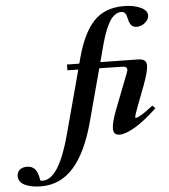

<svg xmlns="http://www.w3.org/2000/svg" viewBox="-334 -782 974 1107"><g transform="rotate(-5 152.5 -228.0)"><path d="M-139.2 268.6Q-199.2 268.6 -235.1 250.5Q-271 232.4 -271 198.7Q-271 176.3 -255.4 162.6Q-239.7 148.9 -213.9 148.9Q-183.1 148.9 -166.3 168.9Q-149.4 189 -143.1 234.9Q-136.7 236.8 -127.9 236.8Q-35.2 236.8 32.2 -15.1L130.9 -383.3L67.9 -384.8L68.4 -418L139.6 -417L148.4 -449.7Q186 -590.8 249.5 -658Q313 -725.1 421.9 -725.1Q480.5 -725.1 519.8 -707Q559.1 -689 559.1 -659.7Q559.1 -636.7 537.4 -618.2Q515.6 -599.6 488.3 -599.6Q466.8 -599.6 456.3 -613Q445.8 -626.5 440.9 -649.9Q436.5 -671.9 429.4 -682.1Q422.4 -692.4 404.8 -692.4Q390.6 -692.4 377.4 -685.1Q364.3 -677.7 354 -666.7Q343.8 -655.8 333.7 -637.2Q323.7 -618.7 316.9 -602.8Q310.1 -586.9 302.2 -563Q294.4 -539.1 290.3 -523.4Q286.1 -507.8 279.8 -484.4L261.2 -415L476.6 -411.6Q504.4 -411.1 516.1 -401.6Q527.8 -392.1 527.8 -372.6Q527.8 -338.4 497.6 -257.8L452.6 -140.1Q434.1 -90.8 434.1 -81.1Q434.1 -77.1 437.5 -77.1Q459 -77.1 538.1 -139.2L554.2 -122.6Q479.5 -52.2 424.6 -20.5Q369.6 11.2 336.9 11.2Q299.8 11.2 299.8 -26.4Q299.8 -62.5 329.1 -137.7L408.7 -342.3Q422.4 -376.5 387.2 -377.4L252 -380.4L170.4 -75.7Q124 96.7 47.9 182.6Q-28.3 268.6 -139.2 268.6Z"/></g></svg>

Font: Elstob 18pt ExtraBold
Style: Italic
Weight: 800
Italic angle: -20°
Designer: Peter S. Baker
Version: Version 1.015